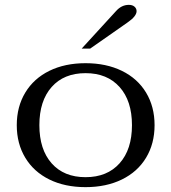

<svg xmlns="http://www.w3.org/2000/svg" viewBox="-20 -760 705 790"><path d="M49 -245Q49 -321 84 -379Q119 -437 183 -468.5Q247 -500 332 -500Q417 -500 481.5 -468.5Q546 -437 581 -379Q616 -321 616 -245Q616 -169 581 -111Q546 -53 481.5 -21.5Q417 10 332 10Q247 10 183 -21.5Q119 -53 84 -111Q49 -169 49 -245ZM523 -245Q523 -345 472 -402Q421 -459 332 -459Q243 -459 192.5 -402Q142 -345 142 -245Q142 -145 192.5 -88Q243 -31 332 -31Q421 -31 472 -88Q523 -145 523 -245ZM457 -714Q480 -740 510 -740Q525 -740 533.5 -732.5Q542 -725 542 -714Q542 -693 504 -667L351 -560H316Z"/></svg>

Font: Fahkwang
Style: Regular
Weight: 400
Version: Version 1.000; ttfautohint (v1.6)